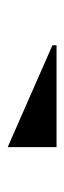

<svg xmlns="http://www.w3.org/2000/svg" viewBox="150 -904 170 511"><g transform="rotate(-90 235.5 -648.0)"><path d="M100 -583H371V-594L100 -713Z"/></g></svg>

Font: LaHaus Display SemiBold
Style: Regular
Weight: 600
Designer: We are Make, BastardaType, Dalton Maag Ltd
Foundry: BastardaType, Dalton Maag Ltd
Version: Version 3.100;Glyphs 3.3 (3331)